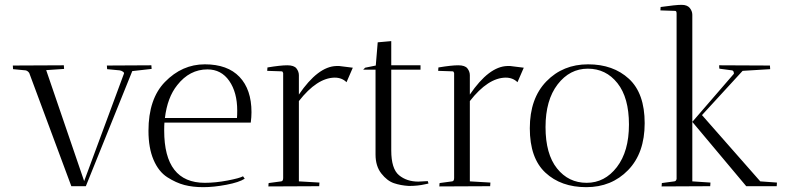

<svg xmlns="http://www.w3.org/2000/svg" viewBox="-20 -770 3273 794"><path d="M606 -500Q606 -499 607 -485L527 -476L335 0H275L101 -468Q95 -477 86 -479L34 -484L33 -499L244 -500Q244 -499 245 -485L171 -480L328 -21L492 -464Q495 -469 488.5 -473.5Q482 -478 475 -479L423 -484L422 -499Z M659 -230Q659 -14 827 -14Q871 -14 921 -23.5Q971 -33 985 -41L992 -31Q969 -16 916.5 -6Q864 4 820.5 4Q777 4 742.5 -5Q708 -14 672 -37Q636 -60 615 -109Q594 -158 594 -229Q594 -361 662 -431Q733 -504 827 -504Q921 -504 970.5 -452Q1020 -400 1020 -306Q1020 -286 1017 -263H660Q659 -252 659 -230ZM961 -313Q961 -388 928 -435.5Q895 -483 838 -483Q764 -483 713 -418Q672 -367 662 -282H960Q961 -293 961 -313Z M1216 -459V-379Q1295 -495 1371 -497Q1377 -497 1383 -497L1439 -490L1413 -430Q1394 -449 1364 -449Q1291 -448 1216 -352V-20L1301 -15Q1301 -14 1300 0L1090 1Q1090 -8 1091 -13L1143 -20Q1151 -21 1151 -34V-468Q1149 -475 1145 -475L1085 -477L1086 -491Q1140 -500 1168 -500Q1196 -500 1206 -487Q1216 -474 1216 -459Z M1710 -19 1749 -21 1752 -11Q1751 -11 1738 -8Q1708 -1 1671 -1Q1637 -3 1609 -12.5Q1581 -22 1557 -52.5Q1533 -83 1533 -131V-482H1482L1490 -490L1534 -499L1542 -595L1598 -600V-500H1719V-482H1598V-148Q1598 -72 1630 -45.5Q1662 -19 1710 -19Z M1923 -459V-379Q2002 -495 2078 -497Q2084 -497 2090 -497L2146 -490L2120 -430Q2101 -449 2071 -449Q1998 -448 1923 -352V-20L2008 -15Q2008 -14 2007 0L1797 1Q1797 -8 1798 -13L1850 -20Q1858 -21 1858 -34V-468Q1856 -475 1852 -475L1792 -477L1793 -491Q1847 -500 1875 -500Q1903 -500 1913 -487Q1923 -474 1923 -459Z M2404.5 4Q2300 4 2235.5 -56Q2171 -116 2171 -239.5Q2171 -363 2239.5 -433.5Q2308 -504 2412 -504Q2516 -504 2581 -444Q2646 -384 2646 -260.5Q2646 -137 2577.5 -66.5Q2509 4 2404.5 4ZM2411 -486Q2336 -486 2286 -421Q2236 -356 2236 -244.5Q2236 -133 2283.5 -73.5Q2331 -14 2406 -14Q2481 -14 2531 -79Q2581 -144 2581 -255Q2581 -366 2533.5 -426Q2486 -486 2411 -486Z M2716 1 2717 -13 2769 -20Q2776 -21 2778 -30V-714Q2778 -725 2772 -725L2711 -727L2712 -741Q2775 -750 2798.5 -750Q2822 -750 2832.5 -737Q2843 -724 2843 -709V-20L2918 -15Q2918 -14 2917 0ZM3193 -15Q3193 -14 3192 0H3066L2843 -266L3015 -465Q3015 -478 3007 -479L2955 -486Q2954 -491 2954 -500L3164 -499Q3164 -498 3165 -484L3051 -477L2883 -294L3124 -20Z"/></svg>

Font: Antic Didone
Style: Regular
Weight: 400
Designer: Santiago Orozco
Foundry: Santiago Orozco
Version: Version 2.001